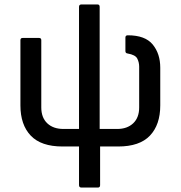

<svg xmlns="http://www.w3.org/2000/svg" viewBox="-20 -660 814 865"><path d="M347 185Q336 185 336 174V0H262Q165 0 118.5 -49Q72 -98 72 -185V-479Q72 -489 82 -489H156Q166 -489 166 -479V-176Q166 -130 193 -104.5Q220 -79 266 -79H336V-629Q336 -640 347 -640H419Q429 -640 429 -629V-79H508Q553 -79 580 -104.5Q607 -130 607 -176V-360Q607 -379 598.5 -396Q590 -413 555 -419Q545 -420 545 -430V-491Q545 -501 556 -501Q634 -501 668 -459.5Q702 -418 702 -355V-185Q702 -98 655.5 -49Q609 0 512 0H431V174Q431 185 421 185Z"/></svg>

Font: Sofia Sans Medium
Style: Regular
Weight: 500
Designer: Botio Nikoltchev, Ani Petrova
Foundry: lettersoup
Version: Version 4.101; ttfautohint (v1.8.4.7-5d5b)